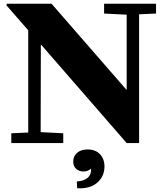

<svg xmlns="http://www.w3.org/2000/svg" viewBox="-20 -760 849 1020"><path d="M16 -740H254L651 -284H653V-682L533 -688V-740H809V-688L719 -684V0H653L199 -522H197L196 -58L316 -52V0H40V-52L130 -56V-599L14 -732ZM464 136Q446 151 423 151Q400 151 384.5 137Q369 123 369 98Q369 70 389.5 52Q410 34 445 34Q487 34 511 59Q535 84 535 125Q535 177 496.5 210.5Q458 244 390 240L388 204Q425 202 445.5 184.5Q466 167 464 136Z"/></svg>

Font: Minipax
Style: Bold
Weight: 700
Designer: Raphaël Ronot, Igor Stepanchenko (Cyrillic)
Foundry: steppetype
Version: Version 1.002